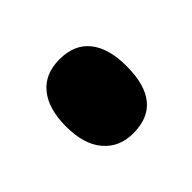

<svg xmlns="http://www.w3.org/2000/svg" viewBox="-54 -147 205 205"><g transform="rotate(-45 49.0 -44.0)"><path d="M49 11.7Q28 11.7 15.7 -2.8Q3.3 -17.3 3.3 -44.3Q3.3 -71 15.2 -85.5Q27 -100 49 -100Q71.7 -100 83.2 -85.5Q94.7 -71 94.7 -44.3Q94.7 11.7 49 11.7Z"/></g></svg>

Font: Bricolage Grotesque 96pt ExtraBold Condensed
Style: Regular
Weight: 800
Width: 3
Version: Version 1.001;gftools[0.9.33.dev8+g029e19f]